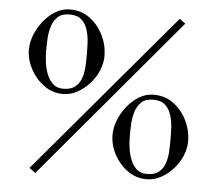

<svg xmlns="http://www.w3.org/2000/svg" viewBox="-53 -798 992 878"><g transform="rotate(5 443.0 -359.0)"><path d="M328 -539Q328 -565 326.5 -595Q325 -625 316.5 -652.5Q308 -680 288.5 -697.5Q269 -715 234 -715Q199 -715 180 -697.5Q161 -680 152.5 -652.5Q144 -625 142.5 -595Q141 -565 141 -539Q141 -517 144.5 -488.5Q148 -460 158 -434Q168 -408 186 -391Q204 -374 234 -374Q269 -374 288.5 -390Q308 -406 316.5 -431Q325 -456 326.5 -484.5Q328 -513 328 -539ZM743 -184Q743 -210 741.5 -240Q740 -270 731.5 -297.5Q723 -325 703.5 -342.5Q684 -360 649 -360Q614 -360 595 -342.5Q576 -325 567.5 -297.5Q559 -270 557.5 -240Q556 -210 556 -184Q556 -162 559.5 -133.5Q563 -105 573 -79Q583 -53 601 -36Q619 -19 649 -19Q684 -19 703.5 -35Q723 -51 731.5 -76Q740 -101 741.5 -129.5Q743 -158 743 -184ZM409 -539Q409 -506 395 -472.5Q381 -439 356 -411.5Q331 -384 300 -367Q269 -350 234 -350Q186 -350 147 -378.5Q108 -407 85 -450.5Q62 -494 62 -539Q62 -572 75.5 -606.5Q89 -641 113 -671Q137 -701 168 -719.5Q199 -738 234 -738Q287 -738 326 -708.5Q365 -679 387 -633.5Q409 -588 409 -539ZM764 -719 140 21 112 0 737 -739ZM824 -184Q824 -151 810 -117.5Q796 -84 771 -56.5Q746 -29 715 -12Q684 5 649 5Q601 5 562 -23Q523 -51 500 -94.5Q477 -138 477 -184Q477 -217 490.5 -251.5Q504 -286 528 -316Q552 -346 583 -364.5Q614 -383 649 -383Q702 -383 741 -353.5Q780 -324 802 -278.5Q824 -233 824 -184Z"/></g></svg>

Font: Kaisei Decol
Style: Regular
Weight: 400
Designer: Font-Kai, 金井和夫
Foundry: KAZUO KANAI
Version: Version 5.003